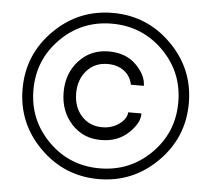

<svg xmlns="http://www.w3.org/2000/svg" viewBox="-54 -818 975 886"><g transform="rotate(5 434.0 -375.0)"><path d="M705.8 -103Q592.8 9.8 433.8 9.8Q274.9 9.8 161.9 -103Q48.8 -215.8 48.8 -375Q48.8 -534.2 161.9 -647Q274.9 -759.8 433.8 -759.8Q592.8 -759.8 705.8 -647Q818.8 -534.2 818.8 -375Q818.8 -215.8 705.8 -103ZM196.5 -137.9Q293.9 -40 434.1 -40Q574.2 -40 672.1 -137.5Q770 -234.9 770 -375Q770 -515.1 672.1 -612.5Q574.2 -710 434.1 -710Q293.9 -710 196.5 -612.1Q99.1 -514.2 99.1 -375Q99.1 -235.8 196.5 -137.9ZM430.2 -170.9Q347.2 -169.9 293 -229Q238.8 -288.1 238.8 -376Q238.8 -463.9 293 -522.5Q347.2 -581.1 430.2 -581.1Q510.3 -581.1 557.6 -533.4Q605 -485.8 605 -437H544.9Q538.1 -475.1 507.6 -499Q477.1 -522.9 430.2 -522.9Q371.1 -522.9 334 -481.4Q296.9 -439.9 296.9 -376Q296.9 -312 334 -271Q371.1 -230 430.2 -230Q475.1 -230 508.5 -254.4Q542 -278.8 543.9 -309.1H605Q606.9 -266.1 557.1 -218.5Q507.3 -170.9 430.2 -170.9Z"/></g></svg>

Font: Oakes Grotesk
Style: Regular
Weight: 400
Designer: Samuel Oakes
Foundry: Samuel Oakes
Version: Version 1.0 | wf-rip DC20170320